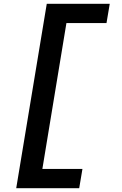

<svg xmlns="http://www.w3.org/2000/svg" viewBox="-20 -843 640 1006"><path d="M65 143 225 -823H555L538 -722H328L202 42H412L395 143Z"/></svg>

Font: Iosevka Custom Oblique
Style: Bold
Weight: 700
Italic angle: -9°
Monospace: yes
Designer: Belleve Invis
Foundry: Belleve Invis
Version: Version 30.1.2; ttfautohint (v1.8.4)